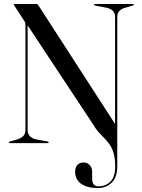

<svg xmlns="http://www.w3.org/2000/svg" viewBox="-20 -720 714 966"><path d="M448.5 -94 113.5 -600.5 119 -604V-67.5Q119 -46.5 129.8 -35.5Q140.5 -24.5 157.5 -19.5L219.5 -8Q225 -6 225 -4Q225 -2.5 223.8 -1.2Q222.5 0 220 0H29.5Q26.5 0 25.2 -1.2Q24 -2.5 24 -4Q24 -6 30 -8L69 -19.5Q86.5 -25 97.2 -35.8Q108 -46.5 108 -67.5V-593Q108 -601.5 107 -605.5Q106 -609.5 100 -618L54.5 -688Q52.5 -691.5 50.8 -694Q49 -696.5 49 -698Q49 -699 50.2 -699.5Q51.5 -700 54 -700H164Q168 -700 170.2 -696.8Q172.5 -693.5 177.5 -686.5L564 -88.5L559 -85V-632.5Q559 -654 548 -665Q537 -676 519 -680.5L458.5 -692Q452.5 -694 452.5 -696Q452.5 -698 453.8 -699Q455 -700 458 -700H648.5Q651 -700 652.2 -699Q653.5 -698 653.5 -696Q653.5 -694 648 -692L608.5 -680.5Q591.5 -676 580.8 -665Q570 -654 570 -632.5V117Q570 172 542.2 199Q514.5 226 473 226Q432.5 226 407.2 215.2Q382 204.5 370 186.2Q358 168 358 146Q358 121.5 369.5 109.5Q381 97.5 400 97.5Q419 97.5 431.2 110.5Q443.5 123.5 443.5 144.5V177Q443.5 197.5 451.2 207.5Q459 217.5 474.5 217.5Q511.5 217.5 535.5 193.8Q559.5 170 559.5 118Q559.5 79.5 552.5 54Q545.5 28.5 533.8 10.5Q522 -7.5 507.2 -22.2Q492.5 -37 477.2 -53.8Q462 -70.5 448.5 -94Z"/></svg>

Font: Fraunces 96pt
Style: Regular
Weight: 400
Version: Version 1.000;[b76b70a41]